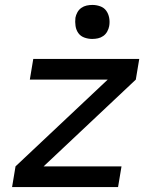

<svg xmlns="http://www.w3.org/2000/svg" viewBox="-20 -759 640 779"><path d="M29 0 43 -84 417 -436H101L115 -520H545L531 -436L157 -84H473L459 0ZM354 -601Q338 -601 322.5 -606.5Q307 -612 298 -624.5Q289 -637 286.5 -653.5Q284 -670 286 -687Q288 -698 294 -709Q300 -720 310 -727Q320 -734 331.5 -736.5Q343 -739 355 -739Q371 -739 386.5 -733.5Q402 -728 411 -715.5Q420 -703 423 -686.5Q426 -670 423 -653Q421 -642 415 -631Q409 -620 399 -613Q389 -606 377.5 -603.5Q366 -601 354 -601Z"/></svg>

Font: Iosevka Aile Medium Oblique
Style: Regular
Weight: 500
Italic angle: -9°
Designer: Belleve Invis
Foundry: Belleve Invis
Version: Version 31.1.0; ttfautohint (v1.8.4)